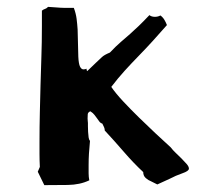

<svg xmlns="http://www.w3.org/2000/svg" viewBox="-20 -504 581 559"><path d="M232 -304Q228 -302 223 -302Q217 -302 213 -310Q209 -318 208 -339L206 -418Q205 -434 203 -449.5Q201 -465 195 -481Q178 -481 170 -481Q162 -481 156 -481.5Q150 -482 142 -482.5Q134 -483 120 -484Q115 -479 111 -478Q107 -477 102 -473V-428Q102 -380 100.5 -338.5Q99 -297 98 -257Q97 -217 96 -176.5Q95 -136 95 -91Q95 -74 95 -56Q95 -38 96 -18L90 -4L109 35Q141 35 177 34.5Q213 34 240 21Q238 11 238 0.5Q238 -10 238 -23Q238 -41 239 -57Q240 -73 242 -94Q239 -97 238 -104Q237 -111 236.5 -120Q236 -129 236 -136.5Q236 -144 236 -146Q236 -148 235.5 -151.5Q235 -155 235 -159Q235 -166 235.5 -171.5Q236 -177 243 -180Q251 -175 255 -169.5Q259 -164 262.5 -159.5Q266 -155 269 -150.5Q272 -146 278 -144Q281 -138 283 -133.5Q285 -129 285 -124Q312 -95 340.5 -62Q369 -29 397 -3Q397 8 404.5 14.5Q412 21 420 24L438 33L473 17Q492 7 511 0.5Q530 -6 530 -13Q530 -19 523.5 -26.5Q517 -34 508.5 -42.5Q500 -51 491.5 -59Q483 -67 477 -75Q456 -94 432 -116.5Q408 -139 384 -162.5Q360 -186 338.5 -209Q317 -232 304 -251Q323 -276 343 -298Q363 -320 384 -341.5Q405 -363 425 -385Q445 -407 466 -431Q463 -439 458.5 -446.5Q454 -454 447 -459Q440 -455 431 -455Q421 -455 415 -460Q397 -441 384 -428.5Q371 -416 358.5 -405Q346 -394 332 -382Q318 -370 300 -351Q283 -344 276.5 -337.5Q270 -331 260 -322L234 -297Q232 -299 232 -302Z"/></svg>

Font: Dokdo
Style: Regular
Weight: 400
Version: Version 2.00